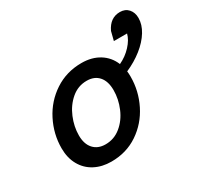

<svg xmlns="http://www.w3.org/2000/svg" viewBox="-138 -798 1017 980"><g transform="rotate(-30 371.0 -308.0)"><path d="M374 -500.5Q434.6 -500.5 478.3 -473.4Q522 -446.3 542 -397.5Q583 -416.5 613 -449Q643.1 -481.4 651.4 -514.6H573.7L586.9 -566.9Q615.7 -627.9 673.8 -627.9Q705.1 -627.9 723.4 -607.2Q741.7 -586.4 741.7 -554.2Q741.7 -515.6 717.8 -476.6Q693.8 -437.5 651.4 -403.8Q608.9 -370.1 555.2 -346.7Q557.1 -333 557.1 -314.9Q557.1 -231 519.5 -155.5Q481.9 -80.1 413.3 -33.9Q344.7 12.2 256.3 12.2Q201.2 12.2 158.7 -10.3Q116.2 -32.7 92.5 -75Q68.8 -117.2 68.8 -173.8Q68.8 -257.3 107.2 -332.8Q145.5 -408.2 215.3 -454.3Q285.2 -500.5 374 -500.5ZM178.2 -186.5Q178.2 -135.7 203.9 -107.4Q229.5 -79.1 274.4 -79.1Q325.2 -79.1 364.7 -111.6Q404.3 -144 425.8 -195.1Q447.3 -246.1 447.3 -298.8Q447.3 -351.1 422.1 -379.9Q397 -408.7 351.6 -408.7Q300.3 -408.7 260.7 -375Q221.2 -341.3 199.7 -289.8Q178.2 -238.3 178.2 -186.5Z"/></g></svg>

Font: Lesson One Medium
Style: Italic
Weight: 500
Italic angle: -14°
Designer: But Ko, Victor Gaultney, Annie Olsen, Julie Remington, Don Collingsworth, Eric Hays, Becca Hirsbrunner
Version: Version 1.100